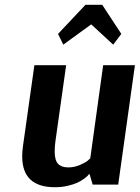

<svg xmlns="http://www.w3.org/2000/svg" viewBox="-20 -773 585 804"><path d="M488 -631 454 -586 362 -671 245 -586 223 -631 338 -753H408ZM475 0H368L355 -44H353Q351 -42 348 -38Q345 -34 332 -24.5Q319 -15 304 -8Q289 -1 264 5Q239 11 210 11Q73 11 73 -118Q73 -138 76 -160L124 -500H257L213 -188Q209 -163 209 -139Q209 -102 223 -87Q237 -72 266 -72Q290 -72 313 -81.5Q336 -91 347 -100L358 -110L412 -500H545Z"/></svg>

Font: Arsenal
Style: Bold Italic
Weight: 700
Italic angle: -9.10001°
Designer: Andrij Shevchenko
Foundry: Stairsfor
Version: Version 2.001;PS 002.001;hotconv 1.0.88;makeotf.lib2.5.64775